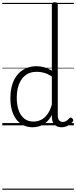

<svg xmlns="http://www.w3.org/2000/svg" viewBox="-20 -1100 668 1685"><path d="M265 17Q210 17 166 -12Q122 -41 96.5 -98Q71 -155 71 -238Q71 -288 80.5 -331Q90 -374 109 -408.5Q128 -443 156 -467.5Q184 -492 221 -505.5Q258 -519 303 -519Q336 -519 368.5 -509.5Q401 -500 435 -480V-1061Q435 -1071 441.5 -1075.5Q448 -1080 461 -1080Q475 -1080 481 -1075.5Q487 -1071 487 -1061V-91Q487 -60 498 -45Q509 -30 531 -30Q541 -30 551 -33.5Q561 -37 570.5 -45Q580 -53 590 -63Q596 -69 602.5 -68Q609 -67 615 -60Q621 -54 622.5 -47.5Q624 -41 619 -34Q608 -19 592 -7.5Q576 4 558 10.5Q540 17 522 17Q493 17 473.5 5.5Q454 -6 444.5 -26.5Q435 -47 435 -75Q435 -79 435 -83.5Q435 -88 435 -92Q412 -47 382.5 -23.5Q353 0 322.5 8.5Q292 17 265 17ZM127 -242Q127 -180 143.5 -133Q160 -86 192.5 -59.5Q225 -33 274 -33Q306 -33 336.5 -46.5Q367 -60 392.5 -92.5Q418 -125 435 -181V-428Q400 -452 367.5 -461Q335 -470 302 -470Q270 -470 243 -460.5Q216 -451 194.5 -432Q173 -413 158 -385.5Q143 -358 135 -322Q127 -286 127 -242ZM0 555H628V565H0ZM0 -20H628V0H0ZM0 -505H628V-500H0ZM0 -1075H628V-1065H0Z"/></svg>

Font: Playwrite AR Guides
Style: Regular
Weight: 400
Designer: Veronika Burian, José Scaglione
Foundry: TypeTogether
Version: Version 1.003